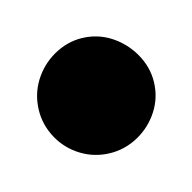

<svg xmlns="http://www.w3.org/2000/svg" viewBox="-31 -531 162 162"><g transform="rotate(-10 50.0 -450.0)"><path d="M0.3 -450Q0.3 -436.7 7 -425.2Q13.7 -413.7 25.2 -407Q36.7 -400.3 50 -400.3Q63.3 -400.3 74.8 -407Q86.3 -413.7 93.3 -425.2Q100.3 -436.7 100.3 -450Q100.3 -463.3 93.3 -474.8Q86.3 -486.3 74.8 -493.3Q63.3 -500.3 50 -500.3Q36.7 -500.3 25.2 -493.3Q13.7 -486.3 7 -474.8Q0.3 -463.3 0.3 -450Z"/></g></svg>

Font: Linefont Thin
Style: Regular
Weight: 100
Monospace: yes
Version: Version 3.002;gftools[0.9.33]